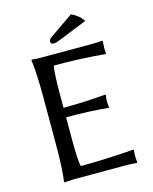

<svg xmlns="http://www.w3.org/2000/svg" viewBox="-122 -900 782 983"><g transform="rotate(-15 269.0 -408.5)"><path d="M189.9 -200.2Q189.9 -83 198.2 -56.2Q258.3 -56.2 328.6 -59.1Q398.9 -62 439.5 -64.9L480 -67.9L481.9 -64Q480 -47.9 480 -30.8Q480 -27.8 481.9 0L480 2.9Q456.1 0 419.9 0H147L95.2 2.9L94.2 0Q104 -67.9 104 -200.2V-444.8Q104 -573.7 94.2 -645L96.2 -647.9Q113.3 -645 147 -645H410.2Q446.3 -645 470.2 -647.9L472.2 -645Q470.2 -617.2 470.2 -607.2Q470.2 -597.2 472.2 -581.1L470.2 -577.1Q332 -589.4 198.2 -588.9Q190.4 -562 189.9 -444.8V-367.2Q294.9 -367.2 413.1 -377L416 -374Q413.1 -359.9 413.1 -342Q413.1 -324.2 416 -310.1L413.1 -307.1Q314 -316.9 189.9 -316.9ZM350.1 -819.8Q393.1 -799.8 412.1 -768.1L268.1 -710Q240.2 -697.8 226.1 -698.2Q210.9 -698.2 210.9 -712.9Q210.9 -724.1 226.1 -733.9Z"/></g></svg>

Font: Biolilbert
Style: Regular
Weight: 400
Designer: Philipp H. Poll
Foundry: Philipp H. Poll
Version: Version 1.1.0